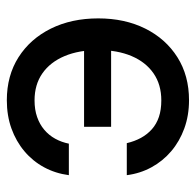

<svg xmlns="http://www.w3.org/2000/svg" viewBox="-26 -542 579 568"><g transform="rotate(-90 264.0 -257.5)"><path d="M252 11.7Q207 11.7 168.7 -2.2Q130.4 -16.1 101.1 -41Q71.8 -65.9 53.5 -99.6Q35.2 -133.3 30.3 -172.4H125Q130.4 -149.4 140.6 -130.6Q150.9 -111.8 166.3 -98.1Q181.6 -84.5 202.6 -77.4Q223.6 -70.3 251.5 -70.3Q298.3 -70.3 331.5 -93.3Q364.7 -116.2 382.6 -158.2Q400.4 -200.2 400.4 -256.8Q400.4 -314 382.6 -356.4Q364.7 -398.9 331.5 -422.1Q298.3 -445.3 251.5 -445.3Q224.1 -445.3 202.4 -437.7Q180.7 -430.2 164.6 -416.5Q148.4 -402.8 138.2 -384.3Q127.9 -365.7 123.5 -343.8H30.3Q35.6 -383.8 53.7 -417.2Q71.8 -450.7 101.1 -475.3Q130.4 -500 168.5 -513.7Q206.5 -527.3 252 -527.3Q324.7 -527.3 379.2 -492.7Q433.6 -458 463.9 -397Q494.1 -335.9 494.1 -256.8Q494.1 -178.2 463.9 -117.7Q433.6 -57.1 379.2 -22.7Q324.7 11.7 252 11.7ZM419.9 -218.8H173.3V-298.8H419.9Z"/></g></svg>

Font: Inter Cardless Display
Style: Regular
Weight: 400
Designer: Rasmus Andersson
Foundry: rsms
Version: Version 4.001;git-9221beed3